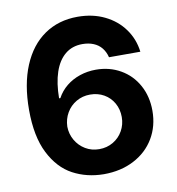

<svg xmlns="http://www.w3.org/2000/svg" viewBox="-81 -790 806 874"><g transform="rotate(-10 321.5 -353.5)"><path d="M44.2 -337.2Q44.2 -455.2 79.9 -540.8Q115.7 -626.5 181.3 -671.7Q246.9 -716.8 334.9 -716.8Q404.7 -716.8 459.6 -690Q514.6 -663.3 548.3 -616.4Q582.1 -569.5 589.2 -510.5H444.3Q438.2 -535.5 423.6 -553.8Q408.9 -572.1 386.2 -581.3Q363.5 -590.6 334.9 -590.6Q287.7 -590.6 255.1 -563.5Q222.4 -536.5 205.5 -486.2Q188.6 -435.9 188 -365.8H194Q210.7 -396.8 238.2 -419.2Q265.8 -441.5 301.1 -453.3Q336.3 -465.1 375.1 -465.1Q438.2 -465.1 488.9 -435.9Q539.6 -406.8 568.2 -354.6Q596.7 -302.5 596.7 -236.8Q596.7 -165.4 563.2 -109.4Q529.7 -53.3 468.8 -21.8Q408 9.8 329.6 9.8Q250.8 9.3 186.8 -24.9Q122.8 -59.2 83.5 -136.7Q44.2 -214.2 44.2 -337.2ZM454.3 -232.5Q454.3 -268.2 438.2 -296.8Q422.1 -325.5 393.7 -341.8Q365.3 -358.1 329.4 -358.1Q294.4 -358.1 265.7 -341.4Q236.9 -324.7 220.2 -295.8Q203.5 -266.9 202.5 -232.1Q203 -198.3 219.5 -169.4Q236.1 -140.5 264.6 -123.3Q293.1 -106.1 328.5 -106.1Q364.1 -106.1 392.7 -122.9Q421.3 -139.6 437.8 -168.7Q454.3 -197.8 454.3 -232.5Z"/></g></svg>

Font: Pretendard JP Variable
Style: Regular
Weight: 400
Designer: Base glyphs from Inter by Rasmus Andersson; Hangul glyphs from Noto Sans CJK(Source Han Sans) by Jang Soo-young and Kang
Foundry: Kil Hyung-jin
Version: Version 1.307;Glyphs 3.2 (3192)